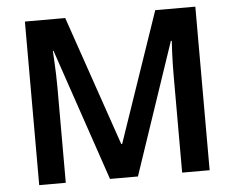

<svg xmlns="http://www.w3.org/2000/svg" viewBox="-51 -774 1020 835"><g transform="rotate(-5 459.0 -357.0)"><path d="M396 0 200 -576H197Q198 -557 199.5 -531Q201 -505 202 -475.5Q203 -446 203 -417V0H87V-714H263L458 -147H462L656 -714H831V0H711V-421Q711 -446 711.5 -474.5Q712 -503 713.5 -529.5Q715 -556 716 -575H712L518 0Z"/></g></svg>

Font: Noto Sans Hebrew Thin SemiBold
Style: Regular
Weight: 600
Version: Version 3.001